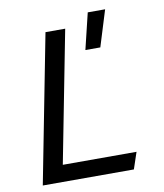

<svg xmlns="http://www.w3.org/2000/svg" viewBox="-87 -860 794 931"><g transform="rotate(-10 310.0 -394.5)"><path d="M48 0H496.5L524 -82H161L287 -730H190ZM365.5 -611H439L494 -789H408.5Z"/></g></svg>

Font: Monaspace Krypton
Style: Italic
Weight: 400
Italic angle: -11°
Designer: Riley Cran & the Lettermatic Team
Foundry: Lettermatic
Version: Version 1.101 (Monaspace Krypton)